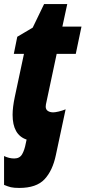

<svg xmlns="http://www.w3.org/2000/svg" viewBox="-23 -684 421 945"><path d="M-3 226V84Q22 96 47 96Q74 96 86 75Q98 54 104 21L108 3Q39 -20 39 -119Q39 -156 50 -208L95 -419H45L62 -503L138 -548L194 -664H308L284 -553H378L350 -419H256L206 -184Q202 -168 202 -159Q202 -145 212.5 -138Q223 -131 239 -131Q248 -131 265.5 -135Q283 -139 300 -146L252 79Q236 156 196 198.5Q156 241 72 241Q45 241 30.5 237.5Q16 234 -3 226Z"/></svg>

Font: Noto Sans UI CondBlack
Style: Italic
Weight: 900
Width: 3
Italic angle: -12°
Designer: Monotype Design Team
Foundry: Monotype Imaging Inc.
Version: Version 1.001